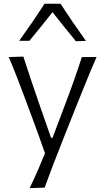

<svg xmlns="http://www.w3.org/2000/svg" viewBox="-20 -796 555 1011"><path d="M136 194.5Q158 149.5 178.2 103.2Q198.5 57 217 11.5Q200 -38 181.8 -88.5Q163.5 -139 145.5 -187L112 -277Q92 -330.5 70.5 -386.2Q49 -442 26 -495.5L103 -498Q124.5 -431 146.2 -367Q168 -303 191 -236L249 -70H256.5L319.5 -237Q344.5 -302 367.2 -366.2Q390 -430.5 411 -495.5H488.5Q470.5 -455 455 -417.5Q439.5 -380 421.5 -335.5Q403.5 -291 378.5 -229L323 -89.5Q285 5.5 259.8 71.8Q234.5 138 215 192ZM379.5 -579Q348 -617 317.2 -655.5Q286.5 -694 256.5 -732Q227 -694.5 196.8 -656.8Q166.5 -619 134.5 -581H81Q116.5 -630.5 150 -679.2Q183.5 -728 215 -776.5H298.5Q362 -679 432.5 -580.5Z"/></svg>

Font: Commissioner Flair Light
Style: Regular
Weight: 300
Designer: Kostas Bartsokas
Foundry: Kostas Bartsokas
Version: Version 1.000; ttfautohint (v1.8.3)